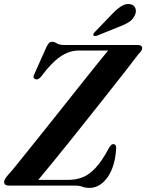

<svg xmlns="http://www.w3.org/2000/svg" viewBox="-26 -924 728 956"><path d="M345 0H18Q-5.5 0 -5.5 -18.5Q-5 -26 0 -34.2Q5 -42.5 12.5 -51Q26.5 -66 55.8 -102Q85 -138 124.8 -187.8Q164.5 -237.5 210 -294.2Q255.5 -351 301.2 -408.8Q347 -466.5 388.5 -518.8Q430 -571 462.5 -611.2Q495 -651.5 512.5 -672.5H367Q317.5 -672.5 272.2 -640.5Q227 -608.5 180 -544Q164 -523.5 148.5 -530.5Q134 -536 147 -559.5L206.5 -692.5Q214 -706 219.2 -711Q224.5 -716 233.5 -716Q244.5 -716 257.2 -708Q270 -700 295 -700H658Q682 -700 682 -684Q681.5 -676.5 676 -668.8Q670.5 -661 661.5 -652Q642.5 -626.5 604.8 -578.2Q567 -530 518.5 -468.5Q470 -407 417.5 -341Q365 -275 315.5 -213.2Q266 -151.5 226.2 -103Q186.5 -54.5 164.5 -28.5H316.5Q352.5 -28.5 385.2 -41.2Q418 -54 450.2 -88.5Q482.5 -123 517 -188Q527.5 -206.5 538 -206.5Q553 -206.5 552.5 -186.5Q547.5 -95.5 510 -42Q472.5 11.5 419 11.5Q399.5 11.5 384.5 5.8Q369.5 0 345 0ZM534.5 -856.5Q557.5 -880.5 578.8 -893.5Q600 -906.5 620.5 -903.5Q641 -900.5 647.5 -884.5Q654 -868.5 647 -852Q638 -828.5 617.2 -815Q596.5 -801.5 569 -791.5L456 -746Q451 -744.5 446 -744.8Q441 -745 439 -748Q436 -754 446 -764.5Z"/></svg>

Font: Fraunces 72pt SemiBold
Style: Italic
Weight: 600
Italic angle: -16°
Version: Version 1.000;[b76b70a41]